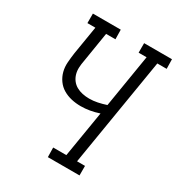

<svg xmlns="http://www.w3.org/2000/svg" viewBox="-175 -848 889 961"><g transform="rotate(30 269.5 -367.5)"><path d="M245 0 244 -55H320L364 -321Q337 -312 311 -307.5Q285 -303 259 -303Q231 -303 205 -309Q179 -315 157 -328Q135 -341 120 -362Q105 -383 98.5 -408Q92 -433 94 -460.5Q96 -488 100 -516L127 -680H81V-735H242L243 -680H189L161 -507Q157 -487 156 -467.5Q155 -448 160 -430Q165 -412 176 -397.5Q187 -383 203 -374Q219 -365 238 -361Q257 -357 277 -357Q301 -357 325 -362Q349 -367 373 -375L423 -680H377V-735H538L539 -680H485L382 -55H428V0Z"/></g></svg>

Font: Iosevka Curly Slab Light
Style: Italic
Weight: 300
Italic angle: -9°
Monospace: yes
Designer: Belleve Invis
Foundry: Belleve Invis
Version: Version 22.1.2; ttfautohint (v1.8.4)